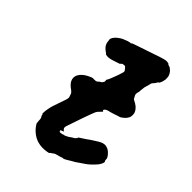

<svg xmlns="http://www.w3.org/2000/svg" viewBox="-218 -838 982 982"><g transform="rotate(45 273.5 -347.0)"><path d="M398 -728Q403 -728 406 -728Q416 -727 418 -726Q418 -726 418 -725Q418 -723 426 -720Q432 -717 433 -718Q433 -719 435 -717.5Q437 -716 440.5 -713Q444 -710 447 -708Q460 -695 464 -679Q465 -675 465 -667.5Q465 -660 465 -656Q462 -637 455 -626Q453 -624 453 -623Q452 -621 451 -622Q450 -624 446 -617Q446 -615 445.5 -615Q445 -615 443 -612Q440 -606 433 -599Q430 -596 429 -594Q427 -591 425 -581Q425 -578 420 -563Q418 -557 417 -552Q415 -537 415 -534Q415 -532 414.5 -530.5Q414 -529 414 -526Q414 -523 414 -523Q415 -523 413 -515Q411 -510 410 -501Q409 -496 413 -488Q416 -482 418 -479Q420 -472 425 -470Q442 -462 453 -453Q470 -438 474 -422Q475 -418 475 -410Q475 -402 474 -398Q468 -379 447 -364Q438 -357 433 -356Q428 -355 424 -353.5Q420 -352 405 -347Q390 -342 385.5 -341Q381 -340 375.5 -338.5Q370 -337 366.5 -336Q363 -335 361 -333.5Q359 -332 358 -332L353 -328V-327Q350 -325 350 -322Q350 -319 354 -317L356 -316L354 -314Q353 -312 346 -305.5Q339 -299 336 -295Q330 -288 326 -276Q324 -271 322.5 -267Q321 -263 318 -255Q313 -241 305 -219Q278 -142 274 -128Q272 -118 274 -114Q276 -110 284 -103L286 -102L282 -100Q278 -98 274 -97Q268 -95 268 -93Q268 -90 269.5 -89.5Q271 -89 272 -89Q273 -89 273 -89Q273 -88 271 -88Q268 -88 270 -86Q271 -85 278 -85Q287 -85 298 -90L302 -92L301 -91L300 -89Q301 -89 304.5 -91Q308 -93 312.5 -95Q317 -97 320.5 -99Q324 -101 325 -102Q327 -104 335 -109Q353 -119 353 -122Q353 -122 354 -123Q360 -127 358 -130Q358 -132 360 -133Q373 -141 395 -156Q411 -168 424 -176Q432 -181 440 -186Q461 -200 475 -202Q485 -204 494 -201Q509 -197 520 -186Q532 -175 537 -164Q539 -161 539 -154Q539 -145 541 -144Q546 -140 540 -126Q535 -116 529 -108Q520 -97 502 -80Q493 -71 481 -63Q451 -42 446 -39Q442 -37 439 -34Q434 -31 418 -22Q396 -8 389 -5Q384 -2 379 -2Q374 -2 370 0Q366 2 363 2.5Q360 3 357.5 4Q355 5 346.5 7Q338 9 336 10Q330 12 325 17Q325 17 322 19Q319 21 319 21Q318 21 315 23.5Q312 26 312 26.5Q312 27 312 27L311 28Q309 29 307 30Q300 32 281 34Q264 35 250 33Q243 32 240 31Q230 30 212 21Q197 13 184 1Q167 -15 158 -32Q156 -36 156.5 -36Q157 -36 157 -38.5Q157 -41 156.5 -43Q156 -45 156 -47Q156 -49 155.5 -51.5Q155 -54 155.5 -54.5Q156 -55 155.5 -56.5Q155 -58 155 -59.5Q155 -61 155 -63Q152 -73 151 -73Q150 -73 150 -73Q150 -77 148 -80Q147 -80 146.5 -82.5Q146 -85 146 -87L145 -90L144 -88L143 -87V-96Q143 -107 146 -123Q149 -141 154 -156Q168 -198 178 -226Q181 -235 181 -242Q181 -247 178 -253Q176 -258 175 -262Q173 -270 161 -279Q144 -290 134 -304Q126 -316 125 -329Q124 -354 149 -375Q165 -388 190 -398Q201 -401 201 -401Q201 -401 201 -400Q201 -399 203 -399Q206 -399 209 -400Q210 -400 210 -400H215Q217 -401 217 -400L221 -401Q222 -402 224 -403Q230 -406 232 -409Q233 -411 237.5 -413Q242 -415 244 -417Q249 -422 252 -429Q255 -436 251 -440Q250 -440 253 -444Q259 -453 269 -480Q272 -488 275 -496Q278 -504 280 -510.5Q282 -517 283 -520Q287 -531 287 -536Q287 -543 277 -553Q273 -556 272 -558Q271 -560 269.5 -560Q268 -560 262.5 -560Q257 -560 254.5 -559Q252 -558 251.5 -557.5Q251 -557 248.5 -555Q246 -553 245 -552Q244 -551 244.5 -550.5Q245 -550 244 -549.5Q243 -549 240 -548Q237 -547 228 -544Q220 -541 213 -539Q184 -529 168 -531Q156 -533 156 -536Q157 -537 147 -543Q137 -550 130 -559Q120 -571 119 -589Q118 -594 117.5 -598.5Q117 -603 118 -606Q125 -625 149 -641Q163 -651 190 -660Q203 -664 204 -663.5Q205 -663 207 -663L212 -665Q212 -666 212 -667Q211 -667 240 -677Q253 -681 262 -684.5Q271 -688 276.5 -689.5Q282 -691 289 -693.5Q296 -696 305 -699Q336 -710 364 -719Q389 -727 398 -728Z"/></g></svg>

Font: TT2020 Style B
Style: Italic
Weight: 400
Italic angle: -15°
Version: Version 0.2.000